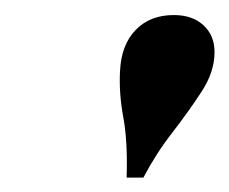

<svg xmlns="http://www.w3.org/2000/svg" viewBox="-20 -609 309 259"><path d="M150.8 -369.4Q152.4 -417.7 146.4 -450.4Q140.3 -483.1 141.9 -512.9Q143.5 -548.4 162.9 -568.5Q182.3 -588.7 214.5 -588.7Q239.5 -588.7 254.4 -575Q269.4 -561.3 269.4 -538.7Q269.4 -512.1 252 -485.5Q234.7 -458.9 212.5 -430.2Q190.3 -401.6 173.4 -369.4Z"/></svg>

Font: Playfair 5pt SemiExpanded Light
Style: Bold Italic
Weight: 700
Italic angle: -15.6°
Version: Version 2.001;gftools[0.9.30]